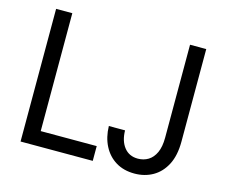

<svg xmlns="http://www.w3.org/2000/svg" viewBox="-102 -859 1186 1006"><g transform="rotate(15 491.0 -356.0)"><path d="M84 0V-719.7H171.9V-80.1H475.6V0ZM703.1 7.8Q644.5 7.8 601.8 -18.3Q559.1 -44.4 535.2 -90.8Q511.2 -137.2 509.8 -198.2H597.7Q598.6 -141.1 625.7 -106.7Q652.8 -72.3 700.2 -72.3Q731.4 -72.3 756.3 -87.4Q781.2 -102.5 795.9 -134.3Q810.5 -166 810.5 -215.8V-719.7H898.4V-217.8Q898.4 -142.6 872.6 -92.5Q846.7 -42.5 802.5 -17.3Q758.3 7.8 703.1 7.8Z"/></g></svg>

Font: Reddit Sans
Style: Regular
Weight: 400
Designer: Stephen Hutchings
Foundry: Reddit
Version: Version 1.014